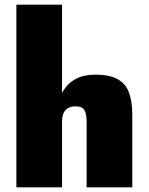

<svg xmlns="http://www.w3.org/2000/svg" viewBox="-20 -800 635 820"><path d="M350 -280Q350 -311 341 -328.5Q332 -346 302 -346Q276 -346 260.5 -330.5Q245 -315 245 -280V0H50V-780H245V-403Q264 -439 298.5 -460Q333 -481 387 -481Q450 -481 484 -461Q518 -441 531.5 -403Q545 -365 545 -310V0H350Z"/></svg>

Font: Jost* Black
Style: Regular
Weight: 900
Version: Version 3.7